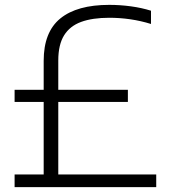

<svg xmlns="http://www.w3.org/2000/svg" viewBox="-20 -769 708 789"><path d="M159.5 -22.5V-519Q159.5 -637.5 228 -693.2Q296.5 -749 429 -749Q473.5 -749 517.8 -743Q562 -737 600.5 -725V-670.5Q558.5 -683.5 515.2 -689.8Q472 -696 429.5 -696Q360 -696 313.5 -679Q267 -662 243.2 -623.5Q219.5 -585 219.5 -520.5V-22.5ZM40 0V-52H622V0ZM40 -350V-400H505.5V-350Z"/></svg>

Font: Encode Sans SemiExpanded Light
Style: Regular
Weight: 300
Width: 6
Designer: Multiple Designers
Foundry: Impallari Type
Version: Version 3.002